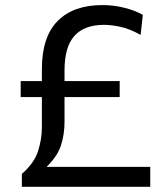

<svg xmlns="http://www.w3.org/2000/svg" viewBox="-20 -718 631 738"><path d="M64 0V-49.5Q111.5 -91 126.2 -137Q141 -183 141 -229.5V-345H59.5V-406.5H141V-452Q141 -576 201.5 -637.2Q262 -698.5 373 -698.5Q417 -698.5 458.5 -688Q500 -677.5 529 -661L520.5 -584Q477.5 -607.5 442.2 -615Q407 -622.5 379.5 -622.5Q304 -622.5 266 -580Q228 -537.5 228 -447.5V-406.5H440V-345H228V-249.5Q228 -201.5 214.5 -159.5Q201 -117.5 159 -76.5H557.5V0Z"/></svg>

Font: Heraclito
Style: Regular
Weight: 400
Designer: Kostas Bartsokas (font) & Cristiano Sobral (main changes)
Foundry: Kostas Bartsokas (font) & Cristiano Sobral (main changes)
Version: Version 1.00;July 8, 2020;FontCreator 13.0.0.2655 64-bit